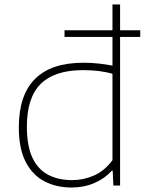

<svg xmlns="http://www.w3.org/2000/svg" viewBox="-20 -828 654 857"><path d="M300 9Q231 9 177.8 -19Q124.5 -47 94.2 -106.2Q64 -165.5 64 -259Q64 -548 353 -548Q388.5 -548 421.8 -544.2Q455 -540.5 482 -535V-663H268V-693H482V-808H516V-693H606V-663H516V0H486L483 -66H479Q447.5 -31 401.2 -11Q355 9 300 9ZM302 -24Q351.5 -24 398.8 -44.2Q446 -64.5 482 -113V-499Q424.5 -515 351 -515Q224.5 -515 162.2 -454Q100 -393 100 -263Q100 -176 125 -123.5Q150 -71 195.5 -47.5Q241 -24 302 -24Z"/></svg>

Font: Encode Sans Expanded Expanded Thin
Style: Regular
Weight: 100
Width: 7
Designer: Multiple Designers
Foundry: Impallari Type
Version: Version 3.000; ttfautohint (v1.8.3) -l 8 -r 50 -G 200 -x 14 